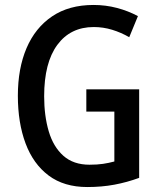

<svg xmlns="http://www.w3.org/2000/svg" viewBox="-20 -744 643 774"><path d="M328 -384H541V-27Q492 -9 441 0.5Q390 10 332 10Q238 10 176 -36.5Q114 -83 83 -166Q52 -249 52 -358Q52 -468 87 -550Q122 -632 190 -678Q258 -724 357 -724Q406 -724 451.5 -712Q497 -700 536 -679L501 -594Q468 -613 432 -624Q396 -635 358 -635Q264 -635 211 -563Q158 -491 158 -356Q158 -277 176.5 -214.5Q195 -152 235.5 -116Q276 -80 341 -80Q372 -80 395.5 -83.5Q419 -87 441 -93V-294H328Z"/></svg>

Font: Noto Sans Malayalam Condensed Medium
Style: Regular
Weight: 500
Width: 3
Designer: Jelle Bosma - Monotype Design Team
Foundry: Monotype Imaging Inc.
Version: Version 2.104; ttfautohint (v1.8.4.7-5d5b)